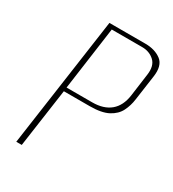

<svg xmlns="http://www.w3.org/2000/svg" viewBox="-149 -675 684 759"><g transform="rotate(30 193.0 -295.5)"><path d="M43 0 127 -591H291Q335 -591 363.5 -569.5Q392 -548 384 -494L368 -381Q364 -351 351 -325Q338 -299 308 -283Q278 -267 224 -267H106L68 0ZM108 -285H225Q277 -285 307.5 -310.5Q338 -336 345 -386L359 -489Q365 -532 342.5 -552.5Q320 -573 287 -573H148Z"/></g></svg>

Font: Alumni Sans SC Thin
Style: Italic
Weight: 100
Italic angle: -8°
Designer: Robert E. Leuschke
Foundry: Robert E. Leuschke
Version: Version 1.016